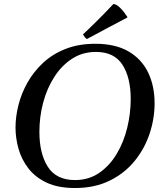

<svg xmlns="http://www.w3.org/2000/svg" viewBox="-20 -931 828 965"><path d="M757 -412Q757 -334 731.5 -258Q706 -182 655.5 -120.5Q605 -59 530 -22.5Q455 14 357 14Q272 14 214.5 -13Q157 -40 122.5 -85Q88 -130 73 -183.5Q58 -237 58 -290Q58 -345 73 -404Q88 -463 119 -517.5Q150 -572 197.5 -616Q245 -660 310.5 -685.5Q376 -711 459 -711Q560 -711 626 -672.5Q692 -634 724.5 -566.5Q757 -499 757 -412ZM637 -433Q637 -541 595.5 -605.5Q554 -670 462 -670Q395 -670 342.5 -636Q290 -602 253 -544.5Q216 -487 197 -415.5Q178 -344 178 -268Q178 -159 220.5 -92.5Q263 -26 357 -26Q426 -26 478.5 -62Q531 -98 566.5 -157.5Q602 -217 619.5 -289Q637 -361 637 -433ZM620 -846V-843Q575 -820 522.5 -791.5Q470 -763 417 -735Q410 -739 406 -744.5Q402 -750 397 -758Q477 -833 550 -911Q566 -910 585.5 -890Q605 -870 620 -846Z"/></svg>

Font: Tiro Devanagari Sanskrit
Style: Italic
Weight: 400
Italic angle: -11°
Designer: Devanagari: John Hudson & Fiona Ross, assisted by Paul Hanslow. Latin: John Hudson with Paul Hanslow, assisted by Kaja S
Foundry: Tiro Typeworks Ltd.
Version: Version 1.52